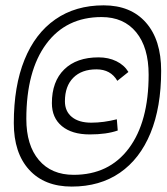

<svg xmlns="http://www.w3.org/2000/svg" viewBox="-20 -706 626 719"><path d="M248.5 -7.3Q146.5 -7.3 89.1 -70.3Q31.7 -133.3 31.7 -245.1Q31.7 -383.8 71.8 -482.4Q111.8 -581.1 187.3 -633.5Q262.7 -686 368.2 -686Q469.7 -686 526.6 -621.3Q583.5 -556.6 583.5 -440.9Q583.5 -304.7 543.7 -207.8Q503.9 -110.8 429 -59.1Q354 -7.3 248.5 -7.3ZM255.9 -51.3Q388.2 -51.3 462.4 -150.4Q536.6 -249.5 536.6 -426.3Q536.6 -528.3 490 -585.2Q443.4 -642.1 360.4 -642.1Q227.5 -642.1 153.1 -541.3Q78.6 -440.4 78.6 -260.7Q78.6 -162.1 125.5 -106.7Q172.4 -51.3 255.9 -51.3ZM315.9 -202.6Q249.5 -202.6 211.9 -233.6Q174.3 -264.6 174.3 -319.8Q174.3 -400.9 220.5 -446Q266.6 -491.2 349.1 -491.2Q386.2 -491.2 415.8 -476.8Q445.3 -462.4 460.9 -436.5L419.4 -403.3Q394.5 -446.3 341.3 -446.3Q285.6 -446.3 254.4 -414.8Q223.1 -383.3 223.1 -326.7Q223.1 -289.1 249.3 -267.8Q275.4 -246.6 321.8 -246.6Q367.7 -246.6 417.5 -259.3L420.9 -217.3Q379.4 -202.6 315.9 -202.6Z"/></svg>

Font: CaskaydiaCove NFP ExtraLight
Style: Italic
Weight: 200
Italic angle: -10°
Designer: Aaron Bell
Foundry: Saja Typeworks
Version: Version 2111.001; VTT 6.35;Nerd Fonts 3.1.1